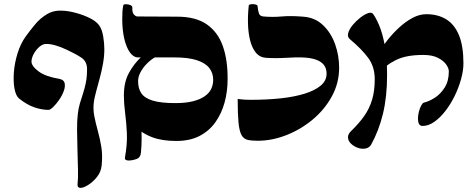

<svg xmlns="http://www.w3.org/2000/svg" viewBox="-20 -673 2299 933"><path d="M474 131Q471 162 451.5 186.5Q432 211 409 225.5Q386 240 371 240Q365 240 360.5 236.5Q356 233 357 220Q360 196 359 153Q358 110 356.5 59.5Q355 9 354.5 -38.5Q354 -86 358 -118Q361 -147 368.5 -171.5Q376 -196 384 -220.5Q392 -245 397.5 -273Q403 -301 403 -337Q403 -375 374.5 -393.5Q346 -412 305 -431Q276 -445 248 -453Q220 -461 198 -459Q190 -458 181 -452.5Q172 -447 163.5 -438Q155 -429 148 -418Q141 -407 137 -395.5Q133 -384 133 -374Q133 -352 167 -326.5Q201 -301 267 -290Q290 -286 294 -269.5Q298 -253 290 -231Q282 -209 267.5 -188Q253 -167 238.5 -153Q224 -139 216 -139Q184 -139 148 -151Q112 -163 73 -194Q57 -207 50.5 -242Q44 -277 47.5 -322.5Q51 -368 65.5 -414.5Q80 -461 105 -496Q126 -525 151 -555Q176 -585 209 -604.5Q242 -624 285 -621Q313 -620 350 -610Q387 -600 419.5 -583.5Q452 -567 465 -545Q476 -528 481.5 -496Q487 -464 487 -433Q487 -400 480.5 -363.5Q474 -327 464.5 -292.5Q455 -258 447.5 -229.5Q440 -201 437 -184Q431 -146 438 -110Q445 -74 455.5 -36.5Q466 1 472.5 42Q479 83 474 131Z M647 -259Q648 -230 654.5 -177.5Q661 -125 666 -61Q671 3 665 68Q663 93 642.5 100Q622 107 605 107Q597 107 591.5 104Q586 101 587 93Q599 28 596.5 -25.5Q594 -79 588 -124.5Q582 -170 582 -209ZM836 12Q767 12 718.5 -6.5Q670 -25 640 -56.5Q610 -88 596 -127.5Q582 -167 582 -209Q582 -274 606.5 -318.5Q631 -363 664 -394H650Q629 -394 611.5 -418Q594 -442 584 -484.5Q574 -527 574 -580Q574 -604 575 -617.5Q576 -631 579 -647Q580 -652 591 -652.5Q602 -653 613 -648.5Q624 -644 623 -635Q622 -613 630.5 -603Q639 -593 648 -593Q695 -593 744.5 -592.5Q794 -592 841 -592Q931 -592 985 -554.5Q1039 -517 1063 -448.5Q1087 -380 1086 -287Q1086 -229 1071.5 -175.5Q1057 -122 1027 -79.5Q997 -37 950 -12.5Q903 12 836 12ZM832 -172Q883 -172 918 -181Q953 -190 975 -205.5Q997 -221 1006.5 -241.5Q1016 -262 1016 -285Q1016 -318 997 -342.5Q978 -367 936.5 -380.5Q895 -394 828 -394H732Q713 -383 694 -364Q675 -345 663 -322.5Q651 -300 651 -279Q651 -243 667 -219.5Q683 -196 722.5 -184Q762 -172 832 -172Z M1232 11Q1202 11 1183 6.5Q1164 2 1153.5 -17Q1143 -36 1139 -77.5Q1135 -119 1135 -192Q1149 -191 1160 -189.5Q1171 -188 1200 -188Q1276 -188 1342.5 -195Q1409 -202 1459.5 -217.5Q1510 -233 1538.5 -257Q1567 -281 1567 -315Q1567 -341 1553.5 -358Q1540 -375 1513 -384Q1486 -393 1445 -394Q1418 -395 1369 -392Q1320 -389 1273 -392Q1242 -394 1223 -417.5Q1204 -441 1195 -478.5Q1186 -516 1185 -560Q1184 -604 1189 -647Q1190 -651 1200 -652.5Q1210 -654 1221 -651.5Q1232 -649 1232 -641Q1234 -619 1238.5 -607Q1243 -595 1259 -593Q1305 -589 1349 -593Q1393 -597 1453 -592Q1511 -588 1550 -550.5Q1589 -513 1608.5 -458Q1628 -403 1628 -344Q1628 -270 1593 -205.5Q1558 -141 1500 -92.5Q1442 -44 1372 -16.5Q1302 11 1232 11Z M2034 -61Q2021 -61 2016 -71Q2011 -81 2011 -96Q2011 -112 2015.5 -130Q2020 -148 2027 -160.5Q2034 -173 2039 -174Q2064 -180 2092 -197.5Q2120 -215 2140.5 -247Q2161 -279 2161 -326Q2161 -342 2147.5 -360.5Q2134 -379 2107 -392.5Q2080 -406 2037 -406Q1995 -406 1962.5 -400Q1930 -394 1904.5 -381.5Q1879 -369 1855 -351Q1846 -343 1837 -350Q1828 -357 1821.5 -370.5Q1815 -384 1815 -394Q1815 -404 1828.5 -428Q1842 -452 1866 -482Q1890 -512 1920.5 -540Q1951 -568 1984.5 -586Q2018 -604 2052 -604Q2108 -604 2148.5 -579Q2189 -554 2210.5 -501.5Q2232 -449 2232 -365Q2232 -330 2220.5 -288.5Q2209 -247 2189.5 -207Q2170 -167 2144.5 -134Q2119 -101 2090.5 -81Q2062 -61 2034 -61ZM1783 31Q1773 46 1755 49Q1737 52 1718 45Q1699 38 1685.5 25Q1672 12 1671 -5Q1670 -22 1689 -39Q1725 -74 1750 -109.5Q1775 -145 1788 -188Q1801 -231 1801 -288Q1801 -349 1769 -392Q1737 -435 1681 -482Q1667 -493 1672 -512Q1677 -531 1693.5 -551Q1710 -571 1730.5 -587Q1751 -603 1768.5 -609Q1786 -615 1793 -605Q1806 -588 1822 -551Q1838 -514 1849.5 -454.5Q1861 -395 1861 -309Q1861 -203 1841 -120.5Q1821 -38 1783 31Z"/></svg>

Font: Noto Rashi Hebrew Black
Style: Regular
Weight: 900
Version: Version 1.006